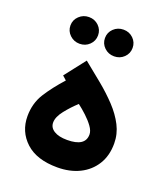

<svg xmlns="http://www.w3.org/2000/svg" viewBox="-126 -765 739 852"><g transform="rotate(20 243.0 -339.5)"><path d="M147.5 -377.4 128.4 -394.5 204.6 -492.2Q249 -456.5 291.7 -421.4Q334.5 -386.2 369.1 -349.4Q403.8 -312.5 424.3 -272.5Q444.8 -232.4 444.8 -187.5Q444.8 -129.9 418.9 -88.4Q393.1 -46.9 347.7 -24.4Q302.2 -2 243.2 -2Q145.5 -2 93.5 -50Q41.5 -98.1 41.5 -170.9Q41.5 -231.4 71.5 -279.1Q101.6 -326.7 147.5 -377.4ZM328.1 -188Q328.1 -205.1 313.7 -225.1Q299.3 -245.1 278.3 -264.6Q257.3 -284.2 237.3 -299.3Q208 -272.5 183.1 -241Q158.2 -209.5 158.2 -183.1Q158.2 -159.2 180.4 -145.3Q202.6 -131.3 242.7 -131.3Q328.1 -131.3 328.1 -188ZM246.1 -614.3Q246.1 -640.6 265.1 -658.9Q284.2 -677.2 311.5 -677.2Q338.9 -677.2 357.7 -658.9Q376.5 -640.6 376.5 -614.3Q376.5 -587.9 357.7 -569.6Q338.9 -551.3 311.5 -551.3Q284.2 -551.3 265.1 -569.6Q246.1 -587.9 246.1 -614.3ZM83 -614.3Q83 -640.6 102.3 -658.9Q121.6 -677.2 148.4 -677.2Q175.8 -677.2 194.6 -658.9Q213.4 -640.6 213.4 -614.3Q213.4 -587.9 194.6 -569.6Q175.8 -551.3 148.4 -551.3Q121.6 -551.3 102.3 -569.6Q83 -587.9 83 -614.3Z"/></g></svg>

Font: Vazirmatn RD UI
Style: Bold
Weight: 700
Designer: Saber Rastikerdar
Foundry: Saber Rastikerdar
Version: Version 33.003